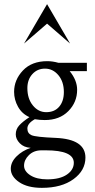

<svg xmlns="http://www.w3.org/2000/svg" viewBox="-20 -667 456 926"><path d="M96 -457 207 -647 318 -457 207 -553ZM262 -364H399V-324H316Q352 -280 352 -234Q352 -174 309.5 -131Q267 -88 196 -88Q172 -88 148 -92Q112 -72 112 -47Q112 -24 132 -15Q152 -6 248 -2Q392 4 392 93Q392 155 334.5 197Q277 239 182 239Q113 239 72.5 211.5Q32 184 32 147Q32 115 59.5 87.5Q87 60 128 46Q95 44 75.5 24Q56 4 56 -19Q56 -44 73 -62.5Q90 -81 122 -102Q86 -118 67 -152Q48 -186 48 -224Q48 -282 90.5 -327Q133 -372 208 -372Q234 -372 262 -364ZM197 -336Q160 -336 136 -309.5Q112 -283 112 -242Q112 -191 138.5 -158.5Q165 -126 203 -126Q243 -126 265.5 -152.5Q288 -179 288 -223Q288 -273 261.5 -304.5Q235 -336 197 -336ZM201 58H180Q143 58 119.5 81Q96 104 96 132Q96 159 126.5 178.5Q157 198 208 198Q269 198 302.5 175Q336 152 336 118Q336 58 201 58Z"/></svg>

Font: Bellefair
Style: Regular
Weight: 400
Designer: Nick Shinn, Liron Lavi Turkenic
Foundry: Shinntype
Version: Version 1.003;PS 001.003;hotconv 1.0.88;makeotf.lib2.5.64775